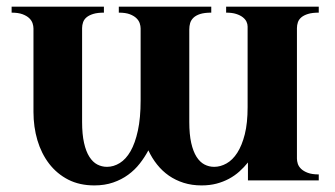

<svg xmlns="http://www.w3.org/2000/svg" viewBox="-20 -545 1012 580"><path d="M663.1 -524.9H942.9V-506.8Q923.3 -506.8 910.6 -502.9Q897.9 -499 890.4 -492.7Q882.8 -486.3 879.9 -477.8Q877 -469.2 877 -460V-65.9Q877 -58.6 879.6 -50.3Q882.3 -42 889.6 -34.9Q897 -27.8 909.9 -22.9Q922.9 -18.1 942.9 -18.1V0H729V-54.2Q717.3 -39.6 703.1 -26.9Q689 -14.2 671.6 -4.9Q654.3 4.4 633.8 9.8Q613.3 15.1 588.9 15.1Q559.6 15.1 534.9 7.3Q510.3 -0.5 490.2 -14.4Q470.2 -28.3 454.6 -47.9Q439 -67.4 428.2 -90.8Q417 -69.8 402.1 -50.8Q387.2 -31.7 367.2 -17.1Q347.2 -2.4 321.8 6.3Q296.4 15.1 265.1 15.1Q220.2 15.1 186 -2.4Q151.9 -20 128.4 -50.5Q105 -81.1 93 -121.3Q81.1 -161.6 81.1 -207V-459Q81.1 -466.3 78.4 -474.6Q75.7 -482.9 68.4 -490Q61 -497.1 48.1 -502Q35.2 -506.8 15.1 -506.8V-524.9H293.9V-506.8Q274.4 -506.8 261.7 -502.9Q249 -499 241.5 -492.7Q233.9 -486.3 231 -477.8Q228 -469.2 228 -460V-176.8Q228 -139.2 233.9 -113.3Q239.7 -87.4 250 -71.3Q260.3 -55.2 273.9 -48.1Q287.6 -41 303.2 -41Q323.2 -41 341.8 -52.5Q360.4 -64 374.3 -88.1Q388.2 -112.3 396.5 -150.4Q404.8 -188.5 404.8 -241.2V-459Q404.8 -466.3 402.1 -474.6Q399.4 -482.9 392.1 -490Q384.8 -497.1 372.1 -502Q359.4 -506.8 338.9 -506.8V-524.9H618.2V-506.8Q597.7 -506.8 584.7 -502.7Q571.8 -498.5 564.5 -491.5Q557.1 -484.4 554.4 -475.3Q551.8 -466.3 551.8 -456.1V-176.8Q551.8 -139.2 557.6 -113.3Q563.5 -87.4 573.7 -71.3Q584 -55.2 597.7 -48.1Q611.3 -41 627 -41Q646 -41 664.3 -51.3Q682.6 -61.5 696.8 -83.5Q710.9 -105.5 719.5 -139.4Q728 -173.3 728 -221.2V-464.8Q728 -472.2 724.6 -479.5Q721.2 -486.8 713.4 -492.9Q705.6 -499 693.4 -502.9Q681.2 -506.8 663.1 -506.8Z"/></svg>

Font: Uncial Antiqua
Style: Regular
Weight: 400
Version: Version 1.000